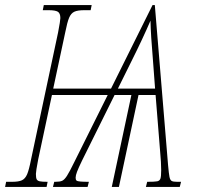

<svg xmlns="http://www.w3.org/2000/svg" viewBox="-43 -734 789 754"><path d="M-19 -20H4Q30 -20 43 -26Q56 -32 63.5 -49.5Q71 -67 79 -108L185 -606Q194 -653 194 -663Q194 -682 184 -688Q174 -694 148 -694H125L129 -714H317L313 -694H288Q262 -694 249 -688Q236 -682 228.5 -664.5Q221 -647 213 -606L166 -386H393L556 -714H565L617 -86Q620 -52 622.5 -39.5Q625 -27 631 -23.5Q637 -20 653 -20H668L663 0H530L535 -20Q565 -20 574.5 -22Q584 -24 587 -32.5Q590 -41 590 -66Q590 -95 586 -137L568 -361H501L424 0H396L473 -361H407L279 -103Q265 -74 259.5 -59.5Q254 -45 254 -36Q254 -28 257.5 -25Q261 -22 273.5 -21Q286 -20 306 -20L301 0H165L170 -20H174Q192 -20 201 -24Q210 -28 220 -43.5Q230 -59 249 -98L380 -361H161L107 -108Q98 -61 98 -51Q98 -36 101 -30Q104 -24 113 -22Q122 -20 144 -20L140 0H-23ZM566 -386 558 -493Q549 -597 548 -653Q518 -583 473 -493L420 -386Z"/></svg>

Font: Noto Serif CondThin
Style: Italic
Weight: 250
Width: 3
Italic angle: -12°
Designer: Monotype Design Team
Foundry: Monotype Imaging Inc.
Version: Version 1.001